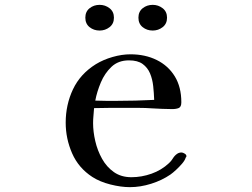

<svg xmlns="http://www.w3.org/2000/svg" viewBox="-20 -768 1040 792"><path d="M616 -356Q615 -384 612 -412.5Q609 -441 599 -465Q589 -489 568.5 -504Q548 -519 512 -519Q468 -519 440 -492.5Q412 -466 396 -428Q380 -390 373 -353Q396 -352 418 -352Q440 -352 462 -352Q500 -352 538.5 -353Q577 -354 616 -356ZM749 -124Q749 -120 746 -118Q743 -107 731.5 -93.5Q720 -80 706.5 -67.5Q693 -55 683 -48Q648 -24 603.5 -10Q559 4 516 4Q479 4 435.5 -7Q392 -18 361 -38Q304 -75 277.5 -135.5Q251 -196 251 -262Q251 -336 281 -399.5Q311 -463 375 -503Q406 -522 444.5 -533Q483 -544 518 -544Q579 -544 626.5 -520.5Q674 -497 701 -453Q728 -409 728 -346Q728 -327 717.5 -322.5Q707 -318 690 -318Q669 -318 648.5 -319Q628 -320 608 -321Q580 -323 552.5 -323Q525 -323 496 -323Q464 -323 432 -323Q400 -323 368 -322Q367 -306 365.5 -290.5Q364 -275 364 -260Q364 -225 373 -186Q382 -147 401 -113Q420 -79 450 -58Q480 -37 522 -37Q564 -37 605 -51.5Q646 -66 677 -95Q686 -103 693 -114.5Q700 -126 710 -133Q718 -139 729 -139Q734 -139 741.5 -134.5Q749 -130 749 -124ZM450 -695Q450 -670 432 -656Q414 -642 391 -642Q367 -642 349.5 -656Q332 -670 332 -695Q332 -720 349.5 -734Q367 -748 391 -748Q414 -748 432 -734Q450 -720 450 -695ZM669 -695Q669 -670 651 -656Q633 -642 610 -642Q586 -642 568.5 -656Q551 -670 551 -695Q551 -720 568.5 -734Q586 -748 610 -748Q633 -748 651 -734Q669 -720 669 -695Z"/></svg>

Font: Kaisei Opti Medium
Style: Regular
Weight: 500
Designer: Font-Kai, 金井和夫
Foundry: KAZUO KANAI
Version: Version 5.003